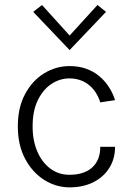

<svg xmlns="http://www.w3.org/2000/svg" viewBox="-20 -756 549 786"><path d="M265 11Q209.5 11 161 -19.5Q112.5 -50 82.8 -106Q53 -162 53 -238.5Q53 -316 82.8 -371.2Q112.5 -426.5 161 -456Q209.5 -485.5 265 -485.5Q302 -485.5 332.2 -474.8Q362.5 -464 385.8 -444.8Q409 -425.5 425.5 -400.2Q442 -375 451 -346L390.5 -337Q376 -383 343 -409Q310 -435 264 -435Q225 -435 190.8 -412.5Q156.5 -390 135 -346.2Q113.5 -302.5 113.5 -238.5Q113.5 -180.5 132.8 -135.8Q152 -91 186 -65.8Q220 -40.5 264 -40.5Q324.5 -40.5 357.5 -70.5Q390.5 -100.5 390.5 -155H451Q451 -106 427.5 -68.5Q404 -31 362 -10Q320 11 265 11ZM265 -551 116 -707.5 152 -735.5 275 -599.5H255L379 -735.5L414 -707.5Z"/></svg>

Font: Karla Light
Style: Regular
Weight: 300
Designer: Jonathan Pinhorn
Version: Version 2.004;gftools[0.9.33]